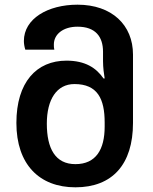

<svg xmlns="http://www.w3.org/2000/svg" viewBox="-20 -790 655 820"><path d="M302 10C460 10 548 -88 548 -265V-557C548 -683 458 -770 311 -770C184 -770 82 -710 82 -615C82 -604 84 -591 88 -578H212C210 -585 210 -592 210 -600C210 -644 250 -676 311 -676C388 -676 420 -633 420 -569V-529C420 -501 424 -474 427 -455H422C391 -500 344 -531 264 -531C136 -531 50 -439 50 -265C50 -88 148 10 302 10ZM302 -89C216 -89 180 -156 180 -262C180 -365 222 -431 298 -431C397 -431 427 -367 427 -267V-249C427 -152 390 -89 302 -89Z"/></svg>

Font: Noto Sans Georgian SemiBold
Style: Regular
Weight: 600
Designer: Monotype Design Team, Akaki Razmadze
Foundry: Google LLC
Version: Version 2.005